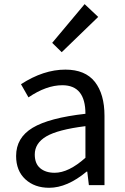

<svg xmlns="http://www.w3.org/2000/svg" viewBox="-20 -892 603 925"><path d="M216.8 12.7Q146.5 12.7 102.1 -28.3Q57.6 -69.3 57.6 -140.6Q57.6 -228.5 137.2 -276.4Q216.8 -324.2 391.6 -343.8Q391.6 -481.4 280.3 -481.4Q203.1 -481.4 117.2 -422.9L81.1 -486.3Q189.5 -556.6 294.9 -556.6Q390.6 -556.6 437 -497.6Q483.4 -438.5 483.4 -334V0H408.2L400.4 -65.4H397.5Q303.7 12.7 216.8 12.7ZM243.2 -59.6Q310.5 -59.6 391.6 -131.8V-284.2Q258.8 -267.6 203.1 -234.9Q147.5 -202.1 147.5 -147.5Q147.5 -103.5 173.8 -81.5Q200.2 -59.6 243.2 -59.6ZM277.3 -640.6 231.4 -685.5 387.7 -872.1 453.1 -810.5Z"/></svg>

Font: Nasu
Style: Regular
Weight: 400
Designer: Ryoko NISHIZUKA (kana &amp; ideographs); Paul D. Hunt (Latin, Greek &amp; Cyrillic); Wenlong ZHANG (bopomofo); Sandoll C
Version: Version 2014.1215